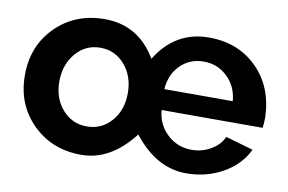

<svg xmlns="http://www.w3.org/2000/svg" viewBox="-63 -640 1136 757"><g transform="rotate(10 505.5 -261.5)"><path d="M301 10Q183 10 105.5 -67Q28 -144 28 -261Q28 -379 105.5 -456Q183 -533 301 -533Q436 -533 508 -411Q583 -533 718 -533Q835 -533 910.5 -458Q986 -383 990 -262Q990 -236 987 -219H583Q587 -162 628 -123.5Q669 -85 726 -85Q768 -85 803.5 -106Q839 -127 852 -159L963 -127Q933 -64 867 -27Q801 10 721 10Q601 10 509 -108Q418 10 301 10ZM166 -260Q166 -193 205 -148.5Q244 -104 303 -104Q362 -104 401 -148.5Q440 -193 440 -261Q440 -329 401 -374Q362 -419 303 -419Q244 -419 205 -373.5Q166 -328 166 -260ZM579 -302H853Q848 -361 808.5 -398.5Q769 -436 714 -436Q658 -436 620.5 -398.5Q583 -361 579 -302Z"/></g></svg>

Font: Raleway
Style: Bold
Weight: 700
Designer: Matt McInerney, Pablo Impallari, Rodrigo Fuenzalida
Foundry: Matt McInerney, Pablo Impallari, Rodrigo Fuenzalida
Version: Version 3.000